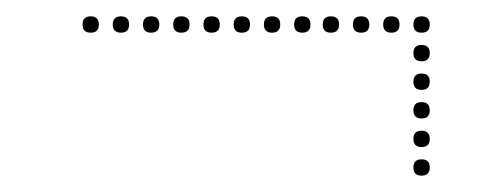

<svg xmlns="http://www.w3.org/2000/svg" viewBox="-20 -360 616 235"><path d="M91 -320Q81 -320 81 -330Q81 -340 91 -340Q101 -340 101 -330Q101 -320 91 -320ZM128 -320Q118 -320 118 -330Q118 -340 128 -340Q138 -340 138 -330Q138 -320 128 -320ZM165 -320Q155 -320 155 -330Q155 -340 165 -340Q175 -340 175 -330Q175 -320 165 -320ZM202 -320Q192 -320 192 -330Q192 -340 202 -340Q212 -340 212 -330Q212 -320 202 -320ZM239 -320Q229 -320 229 -330Q229 -340 239 -340Q249 -340 249 -330Q249 -320 239 -320ZM276 -320Q266 -320 266 -330Q266 -340 276 -340Q286 -340 286 -330Q286 -320 276 -320ZM313 -320Q303 -320 303 -330Q303 -340 313 -340Q323 -340 323 -330Q323 -320 313 -320ZM350 -320Q340 -320 340 -330Q340 -340 350 -340Q360 -340 360 -330Q360 -320 350 -320ZM385 -320Q375 -320 375 -330Q375 -340 385 -340Q395 -340 395 -330Q395 -320 385 -320ZM422 -320Q412 -320 412 -330Q412 -340 422 -340Q432 -340 432 -330Q432 -320 422 -320ZM459 -320Q449 -320 449 -330Q449 -340 459 -340Q469 -340 469 -330Q469 -320 459 -320ZM496 -320Q486 -320 486 -330Q486 -340 496 -340Q506 -340 506 -330Q506 -320 496 -320ZM496 -285Q486 -285 486 -295Q486 -305 496 -305Q506 -305 506 -295Q506 -285 496 -285ZM496 -250Q486 -250 486 -260Q486 -270 496 -270Q506 -270 506 -260Q506 -250 496 -250ZM496 -215Q486 -215 486 -225Q486 -235 496 -235Q506 -235 506 -225Q506 -215 496 -215ZM496 -180Q486 -180 486 -190Q486 -200 496 -200Q506 -200 506 -190Q506 -180 496 -180ZM496 -145Q486 -145 486 -155Q486 -165 496 -165Q506 -165 506 -155Q506 -145 496 -145Z"/></svg>

Font: Raleway Dots
Style: Regular
Weight: 400
Designer: Matt McInerney, Pablo Impallari, Rodrigo Fuenzalida, Brenda Gallo
Foundry: Matt McInerney, Pablo Impallari, Rodrigo Fuenzalida, Brenda Gallo
Version: Version 1.000